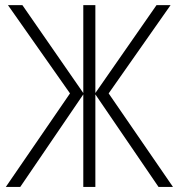

<svg xmlns="http://www.w3.org/2000/svg" viewBox="-20 -734 702 754"><path d="M254.9 -367.2 11.2 -713.9H67.9L307.1 -368.7V-713.9H354.5V-368.7L594.7 -713.9H649.9L406.7 -367.2L659.2 0H602.5L354.5 -363.3V0H307.1V-363.3L59.6 0H2.9Z"/></svg>

Font: Open Sans SemiCondensed Light
Style: Regular
Weight: 300
Width: 4
Designer: Monotype Design Team
Foundry: Monotype Imaging Inc.
Version: Version 3.000